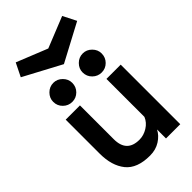

<svg xmlns="http://www.w3.org/2000/svg" viewBox="-268 -984 1076 1076"><g transform="rotate(-45 269.5 -446.0)"><path d="M492 -472V0H379V-71Q363 -39 328.5 -17Q294 5 248 5Q146 5 101 -51Q56 -107 56 -203V-472H169V-204Q169 -100 269 -100Q303 -100 334.5 -119.5Q366 -139 379 -171V-472ZM386 -516Q355 -516 332.5 -538Q310 -560 310 -592Q310 -622 332.5 -644.5Q355 -667 386 -667Q416 -667 438.5 -644.5Q461 -622 461 -592Q461 -560 439 -538Q417 -516 386 -516ZM153 -516Q122 -516 99.5 -538Q77 -560 77 -592Q77 -622 99.5 -644.5Q122 -667 153 -667Q183 -667 205.5 -644.5Q228 -622 228 -592Q228 -560 206 -538Q184 -516 153 -516ZM269 -699 46 -818 85 -897 269 -823 453 -897 493 -818Z"/></g></svg>

Font: Lil Grotesk Bold
Style: Regular
Weight: 700
Designer: Bastien Sozeau
Foundry: NBR — Bastien Sozeau
Version: Version 4.002; ttfautohint (v1.8.4.7-5d5b)